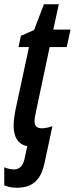

<svg xmlns="http://www.w3.org/2000/svg" viewBox="-36 -679 351 901"><path d="M43 202C125 202 158 156 173 86L210 -87C193 -80 171 -77 161 -77C138 -77 126 -87 126 -109C126 -121 129 -138 133 -156L197 -458H277L295 -540H214L240 -659H170L124 -538L62 -511L51 -458H100L37 -165C31 -134 28 -110 28 -90C28 -37 47 -2 92 7L82 53C76 88 64 116 29 116C17 116 0 113 -16 106V191C0 197 15 202 43 202Z"/></svg>

Font: Noto Sans UI Condensed Medium
Style: Italic
Weight: 500
Width: 3
Italic angle: -12°
Designer: Monotype Design Team
Foundry: Monotype Imaging Inc.
Version: Version 1.901